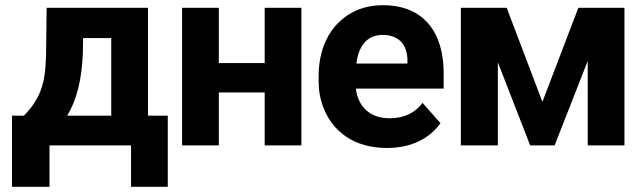

<svg xmlns="http://www.w3.org/2000/svg" viewBox="-20 -558 2456 737"><path d="M26 -114V159H170V0H483V159H624V-114H548V-528H159L157 -353C156 -324 155 -299 152 -277C143 -203 114 -158 72 -114ZM238 -114C275 -175 294 -254 298 -353L299 -412H407V-114Z M679 0H820V-203H996V0H1137V-528H996V-316H820V-528H679Z M1203 -246C1203 -211 1209 -177 1221 -146C1256 -54 1338 10 1465 10C1563 10 1630 -29 1671 -85L1602 -163C1575 -127 1534 -104 1475 -104C1399 -104 1354 -150 1346 -218H1683V-278C1683 -434 1606 -538 1450 -538C1412 -538 1378 -531 1348 -518C1260 -479 1203 -390 1203 -265ZM1348 -314C1355 -373 1383 -424 1449 -424C1510 -424 1544 -387 1544 -326V-314Z M1749 0H1891V-319L2015 0H2109L2236 -324V0H2377V-528H2200L2062 -167L1925 -528H1749Z"/></svg>

Font: Asimov Pro
Style: Bd
Weight: 700
Designer: Google
Version: Version 2.000980; 2014